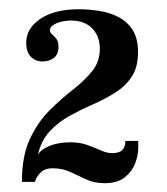

<svg xmlns="http://www.w3.org/2000/svg" viewBox="-20 -754 369 425"><path d="M212 -348.5Q188.5 -348.5 170.5 -357Q152.5 -365.5 135.2 -373.5Q118 -381.5 96.5 -381.5Q78.5 -381.5 69 -371.2Q59.5 -361 57.5 -351.5H28.5Q28.5 -408.5 46 -446Q63.5 -483.5 89 -509Q114.5 -534.5 140.2 -554.5Q166 -574.5 183.5 -595.8Q201 -617 201 -646.5Q201 -665 193.2 -679Q185.5 -693 171.5 -700.8Q157.5 -708.5 138.5 -708.5Q125 -708.5 114 -705.5Q103 -702.5 96.8 -697.8Q90.5 -693 90.5 -687Q90.5 -682 95.2 -678Q100 -674 104.8 -668Q109.5 -662 109.5 -650.5Q109.5 -634 99.5 -626Q89.5 -618 74 -618Q58.5 -618 48.2 -628.5Q38 -639 38 -659.5Q38 -691 69.2 -712.2Q100.5 -733.5 154.5 -733.5Q176 -733.5 199 -730Q222 -726.5 241.8 -716.5Q261.5 -706.5 273.5 -687.8Q285.5 -669 285.5 -638.5Q285.5 -605 271.5 -584Q257.5 -563 234.8 -548.8Q212 -534.5 185.8 -523Q159.5 -511.5 134.5 -497.8Q109.5 -484 90.5 -463.8Q71.5 -443.5 64 -412Q69.5 -420.5 80.2 -426.5Q91 -432.5 105.2 -435.8Q119.5 -439 136 -439Q157 -439 173.5 -433Q190 -427 203.5 -421Q217 -415 228 -415Q244 -415 250.8 -422Q257.5 -429 257.5 -442H286V-426.5Q286 -410 279 -392Q272 -374 255.8 -361.2Q239.5 -348.5 212 -348.5Z"/></svg>

Font: Imbue Thin 10pt Medium
Style: Regular
Weight: 500
Version: Version 1.102